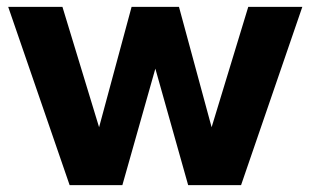

<svg xmlns="http://www.w3.org/2000/svg" viewBox="-20 -540 906 560"><path d="M528.8 0 433.1 -339.8 336.9 0H183.1L3.9 -520H162.1L269 -168.9L363.8 -520H502L597.2 -168.9L704.1 -520H861.8L683.1 0Z"/></svg>

Font: Aspekta 400
Style: Bold
Weight: 700
Designer: Ivo Dolenc
Version: Version 2.000